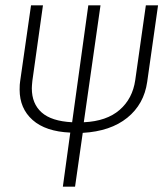

<svg xmlns="http://www.w3.org/2000/svg" viewBox="-20 -704 616 724"><path d="M576 -684 535 -395Q523 -311 460 -260Q397 -209 292 -203L263 0H217L245 -204Q152 -208 103 -251.5Q54 -295 54 -366Q54 -387 56 -398L97 -684H142L102 -399Q100 -379 100 -371Q100 -313 137 -280Q174 -247 252 -243L313 -684H359L296 -243Q382 -247 431 -289.5Q480 -332 490 -402L530 -684Z"/></svg>

Font: Fira Sans Extra Condensed ExtraLight
Style: Italic
Weight: 275
Width: 3
Italic angle: -8°
Designer: Carrois Corporate & Edenspiekermann AG
Foundry: Carrois Corporate GbR & Edenspiekermann AG
Version: Version 4.203